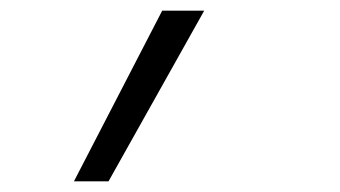

<svg xmlns="http://www.w3.org/2000/svg" viewBox="-20 -147 640 361"><path d="M119 194 285 -127H364L184 194Z"/></svg>

Font: Iosevka Curly Light Extended
Style: Italic
Weight: 300
Width: 7
Italic angle: -9°
Monospace: yes
Designer: Belleve Invis
Foundry: Belleve Invis
Version: Version 11.1.0; ttfautohint (v1.8.3)